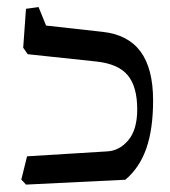

<svg xmlns="http://www.w3.org/2000/svg" viewBox="-20 -510 475 537"><path d="M52.7 6.3 39.6 -7.8 55.7 -72.8 276.9 -86.4Q313 -87.4 338.4 -117.2Q363.8 -147 363.8 -204.1Q363.8 -267.1 337.6 -299.1Q311.5 -331.1 250 -337.9L57.6 -358.4L44.9 -376.5L52.7 -485.4L87.9 -490.2L108.9 -438.5L267.1 -420.9Q338.4 -413.1 373.3 -365.5Q408.2 -317.9 408.2 -229Q408.2 -148.9 389.2 -94.7Q370.1 -40.5 330.6 -7.3Z"/></svg>

Font: Neuton
Style: Regular
Weight: 400
Designer: Brian M Zick
Version: Version 1.3